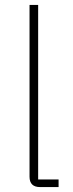

<svg xmlns="http://www.w3.org/2000/svg" viewBox="-20 -760 295 780"><path d="M143 0Q100 0 100 -42V-740H135V-31H218V0Z"/></svg>

Font: IBM Plex Sans KR ExtraLight
Style: Regular
Weight: 200
Designer: Mike Abbink; Paul van der Laan; Pieter van Rosmalen; Wujin Sim; Chorong Kim; Dohee Lee;
Foundry: Sandoll Inc.
Version: Version 1.001